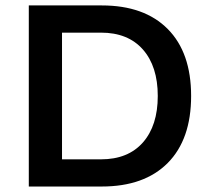

<svg xmlns="http://www.w3.org/2000/svg" viewBox="-20 -680 762 700"><path d="M351.1 -660.2Q506.3 -660.2 591.6 -574.2Q676.8 -488.3 676.8 -330.1Q676.8 -171.9 591.6 -85.9Q506.3 0 351.1 0H85V-660.2ZM206.1 -99.1H348.1Q446.8 -99.1 501 -160.6Q555.2 -222.2 555.2 -330.1Q555.2 -438 501 -499.5Q446.8 -561 348.1 -561H206.1Z"/></svg>

Font: Human Sans Medium
Style: Regular
Weight: 500
Designer: Tim Radville
Foundry: Continuum
Version: Version 1.000;FEAKit 1.0